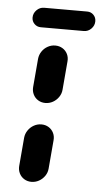

<svg xmlns="http://www.w3.org/2000/svg" viewBox="-50 -689 382 722"><g transform="rotate(5 141.5 -328.0)"><path d="M47 -615.9Q47 -632.2 59.1 -644.3Q71.1 -656.3 87.4 -656.3H249.6Q264.1 -656.3 273.7 -646.5Q283.3 -636.7 283.3 -622.6Q283.3 -606.3 271.5 -594.3Q259.6 -582.2 243.3 -582.2H81.1Q66.7 -582.2 56.9 -592Q47 -601.9 47 -615.9ZM96.3 0Q81.1 0 69.1 -7.4Q57 -14.8 50.7 -27.6Q44.4 -40.4 45.6 -55.6L54.8 -163Q56.3 -178.1 65 -190.9Q73.7 -203.7 87 -211.1Q100.4 -218.5 115.6 -218.5Q130.7 -218.5 142.8 -211.1Q154.8 -203.7 161.1 -190.9Q167.4 -178.1 165.9 -163L156.7 -55.6Q155.6 -40.4 146.9 -27.6Q138.1 -14.8 124.8 -7.4Q111.5 0 96.3 0ZM122.6 -300Q107.4 -300 95.4 -307.4Q83.3 -314.8 77 -327.6Q70.7 -340.4 71.9 -355.6L81.1 -463Q82.6 -478.1 91.1 -490.9Q99.6 -503.7 113 -511.1Q126.3 -518.5 141.5 -518.5Q156.7 -518.5 168.9 -511.1Q181.1 -503.7 187.4 -490.9Q193.7 -478.1 192.2 -463L183 -355.6Q181.9 -340.4 173.1 -327.6Q164.4 -314.8 151.1 -307.4Q137.8 -300 122.6 -300Z"/></g></svg>

Font: 26F Galaxy Sans Black
Style: Italic
Weight: 900
Italic angle: -5°
Designer: C₂₉H₂₅N₃O₅
Version: Version 1.200